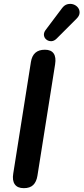

<svg xmlns="http://www.w3.org/2000/svg" viewBox="-20 -972 435 1000"><path d="M104 8Q71 8 57 -12Q43 -32 49 -68L141 -649Q146 -681 164 -697Q182 -713 214 -713Q246 -713 259.5 -693.5Q273 -674 267 -637L175 -57Q170 -25 153 -8.5Q136 8 104 8ZM275 -771Q262 -758 247.5 -757.5Q233 -757 222 -765.5Q211 -774 209 -787.5Q207 -801 217 -815L302 -928Q315 -946 331.5 -950Q348 -954 362.5 -949Q377 -944 386 -932.5Q395 -921 394.5 -905.5Q394 -890 379 -875Z"/></svg>

Font: Nunito ExtraLight
Style: Italic
Weight: 200
Italic angle: -9°
Designer: Vernon Adams
Foundry: Vernon Adams
Version: Version 3.602